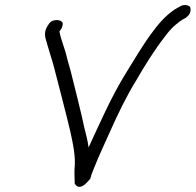

<svg xmlns="http://www.w3.org/2000/svg" viewBox="-20 -737 777 763"><path d="M169 -634C159 -618 157 -603 160 -589V-588C169 -554 182 -515 192 -480C207 -422 245 -277 260 -212C270 -164 282 -115 276 -63V-41C276 -31 277 -16 277 -7C283 1 289 9 304 4C321 -3 332 -20 339 -27C342 -40 347 -53 354 -70C373 -118 396 -166 419 -218C449 -285 482 -354 521 -417C556 -478 595 -540 634 -590C650 -612 663 -626 676 -637C688 -647 698 -655 705 -659L720 -667V-668C738 -680 740 -699 735 -710C729 -716 716 -720 700 -714L686 -706H685C649 -685 618 -653 590 -615C549 -562 512 -497 474 -436C420 -347 376 -246 332 -151C329 -177 322 -202 315 -230C308 -267 270 -419 261 -454L247 -504C239 -542 223 -576 216 -612L217 -613L225 -625C227 -631 230 -637 229 -646C223 -661 189 -661 177 -646Z"/></svg>

Font: Stray Cat
Style: BdObl
Weight: 700
Version: Version 1.0